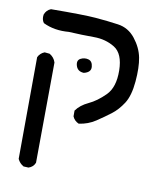

<svg xmlns="http://www.w3.org/2000/svg" viewBox="-73 -416 646 740"><g transform="rotate(10 250.0 -46.0)"><path d="M68.4 261.7Q52.7 252.9 44.9 236.3L46.9 -162.1Q54.7 -178.7 72.3 -185.5L91.8 -183.6Q110.4 -172.9 116.2 -153.3L113.3 239.3Q106.4 256.8 87.9 262.7ZM249 62.5Q231.4 54.7 224.6 38.1V15.6Q241.2 -7.8 272.9 -22.5Q304.7 -37.1 336.4 -68.8Q368.2 -100.6 367.2 -166.5Q366.2 -232.4 330.6 -254.4Q294.9 -276.4 249 -276.4Q203.1 -276.4 150.4 -279.3Q93.8 -274.4 49.8 -295.9Q40 -308.6 43 -328.1Q49.8 -346.7 67.4 -353.5Q195.3 -354.5 242.7 -350.6Q290 -346.7 331.5 -340.8Q373 -335 399.9 -300.8Q426.8 -266.6 434.1 -229Q441.4 -191.4 436.5 -135.3Q431.6 -79.1 412.1 -48.8Q392.6 -18.6 368.2 0Q343.8 18.6 314.5 38.1Q285.2 57.6 249 62.5ZM234.4 -133.8Q210 -134.8 203.6 -155.8Q197.3 -176.8 212.4 -184.6Q227.5 -192.4 243.2 -188Q258.8 -183.6 260.7 -162.1Q262.7 -140.6 234.4 -133.8Z"/></g></svg>

Font: NaikaiFont
Style: Regular
Weight: 400
Version: Version 1.67